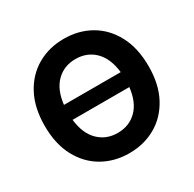

<svg xmlns="http://www.w3.org/2000/svg" viewBox="-162 -907 1096 1087"><g transform="rotate(-30 385.5 -363.5)"><path d="M385.3 9.8Q289.1 9.8 212.2 -34.2Q135.3 -78.1 90.6 -161.6Q45.9 -245.1 45.9 -363.3Q45.9 -481.9 90.6 -565.7Q135.3 -649.4 212.2 -693.4Q289.1 -737.3 385.3 -737.3Q481.9 -737.3 558.6 -693.4Q635.3 -649.4 679.9 -565.7Q724.6 -481.9 724.6 -363.3Q724.6 -244.6 679.9 -161.4Q635.3 -78.1 558.6 -34.2Q481.9 9.8 385.3 9.8ZM199.7 -412.6H570.8Q560.1 -506.3 510.5 -555.7Q460.9 -605 385.3 -605Q310.1 -605 260.3 -555.7Q210.4 -506.3 199.7 -412.6ZM385.3 -122.6Q460.9 -122.6 510.5 -171.9Q560.1 -221.2 570.8 -314.9H199.7Q210.4 -221.2 260.3 -171.9Q310.1 -122.6 385.3 -122.6Z"/></g></svg>

Font: Inter-Bold
Style: Bold
Weight: 700
Designer: Rasmus Andersson
Foundry: rsms
Version: Version 4.000;git-a52131595